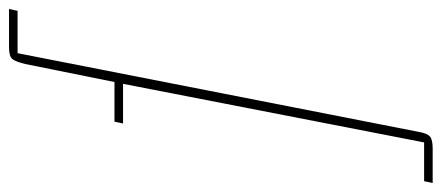

<svg xmlns="http://www.w3.org/2000/svg" viewBox="-363 -483 980 426"><g transform="rotate(-90 127.0 -270.0)"><path d="M47 171Q44 188 37 194Q30 200 10 200H-66L-62 181H24L154 -487H66L70 -506H158L198 -704Q203 -725 209 -732.5Q215 -740 235 -740H320L316 -721H222Z"/></g></svg>

Font: IBM Plex Sans Condensed Thin
Style: Italic
Weight: 100
Width: 3
Italic angle: -11°
Designer: Mike Abbink, Paul van der Laan, Pieter van Rosmalen
Foundry: Bold Monday
Version: Version 1.3